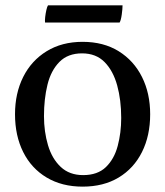

<svg xmlns="http://www.w3.org/2000/svg" viewBox="-20 -676 616 716"><path d="M36 -250Q36 -328 66.5 -389Q97 -450 154 -485Q211 -520 288 -520Q366 -520 422.5 -485Q479 -450 509.5 -389Q540 -328 540 -250Q540 -170 509.5 -109Q479 -48 422.5 -14Q366 20 288 20Q211 20 154 -14Q97 -48 66.5 -109Q36 -170 36 -250ZM432 -236Q432 -303 417 -357.5Q402 -412 370 -444.5Q338 -477 286 -477Q233 -477 201.5 -445Q170 -413 157 -360Q144 -307 144 -243Q144 -185 159 -134.5Q174 -84 206.5 -53.5Q239 -23 290 -23Q344 -23 375 -53Q406 -83 419 -132Q432 -181 432 -236ZM148 -592Q147 -599 148.5 -612.5Q150 -626 153 -639Q156 -652 159 -656H437Q437 -643 434 -621.5Q431 -600 426 -592Z"/></svg>

Font: Alike
Style: Regular
Weight: 400
Designer: Sveta Sebyakina
Foundry: Cyreal (www.cyreal.org)
Version: Version 1.301; ttfautohint (v1.8.4.7-5d5b)